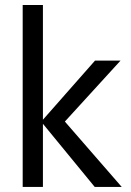

<svg xmlns="http://www.w3.org/2000/svg" viewBox="-20 -740 520 760"><path d="M355 0 149.9 -250V0H69.8V-720.2H149.9V-266.1L356 -500H457L236.8 -258.8L461.9 0Z"/></svg>

Font: TASA Orbiter Deck
Style: Regular
Weight: 400
Designer: Weizhong Zhang
Version: Version 1.000;Glyphs 3.1.2 (3151)